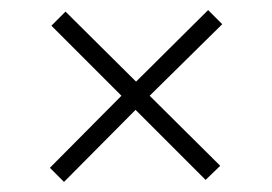

<svg xmlns="http://www.w3.org/2000/svg" viewBox="-20 -481 540 381"><path d="M107 -120 79 -148 221 -291 82 -430 110 -458 250 -319 393 -461 421 -433 277 -291 417 -152 388 -124 249 -263Z"/></svg>

Font: DM Sans 36pt ExtraLight
Style: Regular
Weight: 250
Designer: Colophon Foundry, Jonny Pinhorn
Foundry: Colophon Foundry
Version: Version 4.004;gftools[0.9.30]